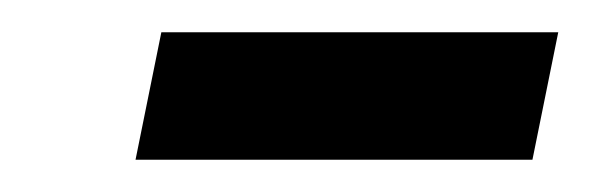

<svg xmlns="http://www.w3.org/2000/svg" viewBox="-20 -652 366 119"><path d="M64 -553 80 -632H326L310 -553Z"/></svg>

Font: Saira Ultra Condensed Black
Style: Italic
Weight: 900
Width: 1
Italic angle: -12°
Designer: Hector Gatti with collaboration of the Omnibus-Type team
Foundry: Omnibus-Type
Version: Version 1.001; ttfautohint (v1.8)